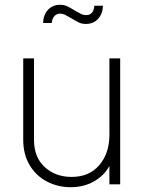

<svg xmlns="http://www.w3.org/2000/svg" viewBox="-20 -770 610 802"><path d="M77 -186V-526H122V-186Q122 -113 167 -72Q212 -31 279 -31Q353 -31 395 -80.5Q437 -130 437 -206V-526H482V0H437V-77Q415 -36 372 -12Q329 12 275 12Q222 12 176.5 -11.5Q131 -35 104 -80Q77 -125 77 -186ZM279 -693Q262 -703 252 -708Q242 -713 230 -713Q217 -713 207.5 -703Q198 -693 196 -674H160Q161 -708 180.5 -729Q200 -750 231 -750Q248 -750 260.5 -744Q273 -738 291 -727Q308 -717 318 -712Q328 -707 340 -707Q371 -707 374 -746H410Q409 -712 389.5 -691Q370 -670 339 -670Q322 -670 309.5 -676Q297 -682 279 -693Z"/></svg>

Font: Eudoxus Sans ExtraLight
Style: Regular
Weight: 200
Designer: Stijn de Vries
Foundry: tokotype
Version: Version 2.005